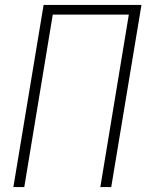

<svg xmlns="http://www.w3.org/2000/svg" viewBox="-20 -755 616 775"><path d="M34 0H78L193 -696H500L385 0H429L551 -735H156Z"/></svg>

Font: Iosevka Sparkle XLtObl
Style: Regular
Weight: 200
Italic angle: -9°
Designer: Belleve Invis
Foundry: Belleve Invis
Version: Version 4.5.0; ttfautohint (v1.8.3)